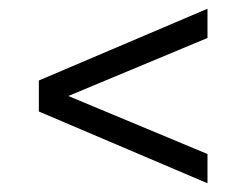

<svg xmlns="http://www.w3.org/2000/svg" viewBox="-20 -600 564 440"><path d="M455.5 -180 69 -344.5V-415.5L455.5 -580V-513L121 -373.5V-386.5L455.5 -247Z"/></svg>

Font: Encode Sans SemiCondensed
Style: Regular
Weight: 400
Width: 4
Designer: Multiple Designers
Foundry: Impallari Type
Version: Version 3.002